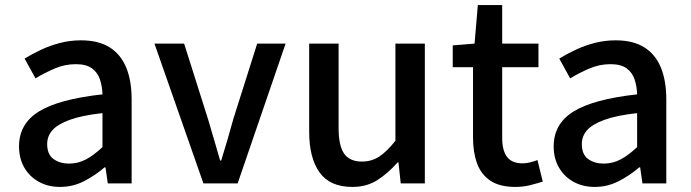

<svg xmlns="http://www.w3.org/2000/svg" viewBox="-20 -723 2723 757"><path d="M217 14Q170 14 133.5 -6Q97 -26 76 -62Q55 -98 55 -146Q55 -235 133.5 -283.5Q212 -332 384 -351Q383 -383 374 -410Q365 -437 342.5 -453.5Q320 -470 279 -470Q236 -470 196 -453Q156 -436 120 -414L77 -492Q106 -510 141 -526.5Q176 -543 216 -553.5Q256 -564 299 -564Q368 -564 412 -536.5Q456 -509 477.5 -457Q499 -405 499 -331V0H405L396 -63H392Q355 -31 311 -8.5Q267 14 217 14ZM252 -78Q288 -78 319 -94.5Q350 -111 384 -143V-277Q303 -268 255 -250.5Q207 -233 186.5 -209.5Q166 -186 166 -155Q166 -114 191 -96Q216 -78 252 -78Z M782 0 589 -551H706L800 -254Q812 -214 824 -172.5Q836 -131 848 -90H852Q865 -131 877 -172.5Q889 -214 900 -254L994 -551H1106L917 0Z M1369 14Q1281 14 1240 -43Q1199 -100 1199 -204V-551H1315V-218Q1315 -148 1337 -117Q1359 -86 1407 -86Q1445 -86 1475 -105.5Q1505 -125 1539 -168V-551H1655V0H1560L1551 -83H1548Q1510 -40 1468 -13Q1426 14 1369 14Z M2012 14Q1950 14 1913.5 -10.5Q1877 -35 1861 -78.5Q1845 -122 1845 -180V-458H1765V-544L1851 -551L1864 -703H1960V-551H2103V-458H1960V-179Q1960 -130 1979 -104.5Q1998 -79 2041 -79Q2055 -79 2071 -83Q2087 -87 2099 -92L2120 -7Q2098 0 2070.5 7Q2043 14 2012 14Z M2325 14Q2278 14 2241.5 -6Q2205 -26 2184 -62Q2163 -98 2163 -146Q2163 -235 2241.5 -283.5Q2320 -332 2492 -351Q2491 -383 2482 -410Q2473 -437 2450.5 -453.5Q2428 -470 2387 -470Q2344 -470 2304 -453Q2264 -436 2228 -414L2185 -492Q2214 -510 2249 -526.5Q2284 -543 2324 -553.5Q2364 -564 2407 -564Q2476 -564 2520 -536.5Q2564 -509 2585.5 -457Q2607 -405 2607 -331V0H2513L2504 -63H2500Q2463 -31 2419 -8.5Q2375 14 2325 14ZM2360 -78Q2396 -78 2427 -94.5Q2458 -111 2492 -143V-277Q2411 -268 2363 -250.5Q2315 -233 2294.5 -209.5Q2274 -186 2274 -155Q2274 -114 2299 -96Q2324 -78 2360 -78Z"/></svg>

Font: Noto Sans SC Medium
Style: Regular
Weight: 500
Designer: Ryoko NISHIZUKA  (kana, bopomofo & ideographs); Paul D. Hunt (Latin, Greek & Cyrillic); Sandoll Communications , Soo-you
Foundry: Adobe
Version: Version 2.004-H2;hotconv 1.0.118;makeotfexe 2.5.65603